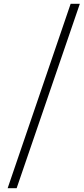

<svg xmlns="http://www.w3.org/2000/svg" viewBox="-20 -806 437 1003"><path d="M20 177 349 -786H397L67 177Z"/></svg>

Font: NotoSansHansLight
Style: Regular
Weight: 300
Designer: Ryoko NISHIZUKA  (kana & ideographs); Paul D. Hunt (Latin, Greek & Cyrillic); Wenlong ZHANG  (bopomofo); Sandoll Communi
Foundry: Adobe Systems Incorporated
Version: Version 1.00;December 8, 2021;FontCreator 13.0.0.2675 64-bit